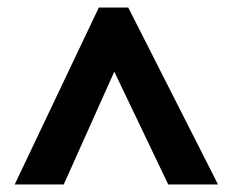

<svg xmlns="http://www.w3.org/2000/svg" viewBox="-20 -738 617 509"><path d="M242 -718 19 -249H149L283 -548L426 -249H558L320 -718Z"/></svg>

Font: Noto Sans Devanagari UI ExtraBold
Style: Regular
Weight: 800
Designer: Jelle Bosma - Monotype Design Team
Foundry: Monotype Imaging Inc.
Version: Version 2.003